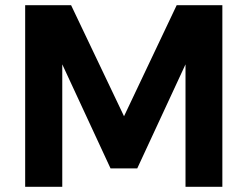

<svg xmlns="http://www.w3.org/2000/svg" viewBox="-20 -720 955 740"><path d="M695 0V-472L509 -71H406L220 -472V0H77V-700H254L458 -272L661 -700H837V0Z"/></svg>

Font: Montserrat Semi Bold
Style: Regular
Weight: 600
Designer: Julieta Ulanovsky
Foundry: Julieta Ulanovsky
Version: Version 3.001 September 28, 2015